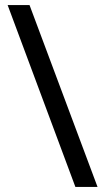

<svg xmlns="http://www.w3.org/2000/svg" viewBox="-20 -734 412 754"><path d="M96 -714 363 0H276L10 -714Z"/></svg>

Font: Noto Sans
Style: Regular
Weight: 400
Designer: Monotype Design Team
Foundry: Monotype Imaging Inc.
Version: Version 2.007